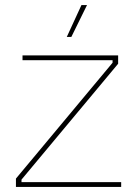

<svg xmlns="http://www.w3.org/2000/svg" viewBox="-20 -739 542 759"><path d="M262 -593 324 -719H302L244 -593ZM43 0H459V-19H65V-29L447 -487V-520H69V-501H425V-491L43 -33Z"/></svg>

Font: Fixel Display Thin
Style: Regular
Weight: 100
Designer: AlfaBravo + MacPaw
Foundry: Kyrylo Tkachov, Marchela Mozhyna, Serhii Makarenko, Maria Weinstein, Zakhar Kryvoshyya
Version: Version 1.211